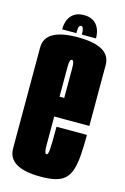

<svg xmlns="http://www.w3.org/2000/svg" viewBox="-111 -755 528 812"><g transform="rotate(15 153.0 -349.0)"><path d="M151.4 4.5Q8.8 4.5 8.8 -81.2Q8.8 -167 8.8 -298.8Q8.8 -439.1 8.8 -522.5Q8.8 -605.9 152.2 -605.9Q295.8 -605.9 295.8 -523.1Q295.8 -440.4 295.8 -302.5Q295.8 -278 295.8 -256.2H130.5V-343.1H171L162.5 -331.2Q162.5 -442.4 162.5 -474.8Q162.5 -507.1 152.2 -507.1Q142 -507.1 142 -474.8Q142 -442.4 142 -302.8Q142 -165.2 142 -129.4Q142 -93.5 151.4 -93.5ZM151.4 -93.5Q155.4 -93.5 157.6 -99.7Q159.9 -105.9 160.9 -120.1Q161.9 -134.2 162.2 -158.1Q162.5 -182 162.5 -216.9H295.8Q295.8 -164.4 292.8 -126.6Q289.9 -88.9 281.6 -63.4Q273.4 -38 257.6 -23.1Q241.8 -8.1 215.7 -1.8Q189.6 4.5 151.4 4.5L144.2 -40.2ZM153.1 -703.2Q178.2 -703.2 194.8 -692.6Q211.2 -682 219.2 -663.4Q227.1 -644.8 227.1 -621H165.1Q165.1 -634.1 163.7 -641.8Q162.2 -649.4 159.6 -652.6Q157 -655.8 152.9 -655.8Q148.5 -655.8 145.8 -652.4Q143.1 -649 142.1 -641.3Q141.1 -633.6 141.1 -621H78.9Q78.9 -644.8 86.9 -663.4Q95 -682 111.4 -692.6Q127.9 -703.2 153.1 -703.2Z"/></g></svg>

Font: Anybody UltraCondensed Thin
Style: Regular
Weight: 100
Width: 1
Designer: Tyler Finck
Foundry: Etcetera Type Company
Version: Version 1.110